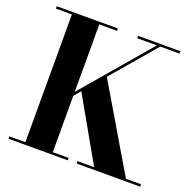

<svg xmlns="http://www.w3.org/2000/svg" viewBox="-131 -886 1036 1021"><g transform="rotate(20 387.5 -375.0)"><path d="M20.5 -13.5V0H356V-13.5H266V-332.5L297.5 -370L500 -13.5H406V0H765.5V-13.5H680L399 -488.5L611 -736.5H720.5V-750H481V-736.5H592L266 -355V-736.5H366V-750H20.5V-736.5H111V-13.5Z"/></g></svg>

Font: Bodoni* 16pt
Style: Bold
Weight: 700
Version: Version 2.3